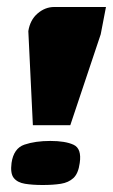

<svg xmlns="http://www.w3.org/2000/svg" viewBox="-20 -525 323 549"><path d="M74 -167 61 -436Q66 -468 87.5 -486.5Q109 -505 135 -505H283L268 -427L181 -167ZM13 -59Q19 -101 50 -111.5Q81 -122 124 -122Q167 -122 190.5 -111Q214 -100 208 -59Q204 -29 190 -16Q176 -3 154 0.5Q132 4 102 4Q73 4 51.5 0.5Q30 -3 19.5 -16Q9 -29 13 -59Z"/></svg>

Font: Genos Black
Style: Italic
Weight: 900
Italic angle: -8°
Version: Version 1.010